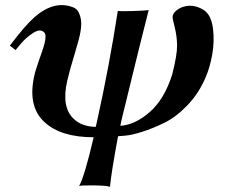

<svg xmlns="http://www.w3.org/2000/svg" viewBox="-20 -512 867 740"><path d="M773 -215Q747 -153 703 -107Q659 -61 614 -39Q569 -17 528 -4Q487 9 461 11L435 13Q408 158 404 208Q390 203 340.5 202.5Q291 202 285 205Q306 167 341 17Q216 17 153 -40Q81 -104 116 -236Q121 -253 129 -276Q137 -299 142.5 -314.5Q148 -330 152 -346Q156 -362 155.5 -373Q155 -384 148 -389Q134 -402 107 -384.5Q80 -367 60 -343L40 -319L18 -336Q74 -411 113 -446Q189 -512 261 -484Q280 -478 288.5 -451.5Q297 -425 290 -389Q286 -364 266.5 -300Q247 -236 239 -200Q216 -99 264 -54Q295 -24 349 -23Q351 -33 353 -40Q402 -261 434 -470Q447 -468 492.5 -469.5Q538 -471 553 -473Q531 -389 447 -44L444 -27Q501 -31 557.5 -80.5Q614 -130 644 -226Q663 -301 662.5 -337Q662 -373 653.5 -406.5Q645 -440 645 -446Q646 -461 660.5 -472Q675 -483 687 -486Q711 -493 732.5 -487.5Q754 -482 770 -470Q795 -450 801 -401Q807 -352 798 -302Q789 -252 773 -215Z"/></svg>

Font: GFS Artemisia
Style: Bold Italic
Weight: 700
Italic angle: -12°
Designer: Designed by Takis Katsoulidis and George D. Matthiopoulos.
Foundry: Designed by Takis Katsoulidis and George D. Matthiopoulos.
Version: Version 1.0